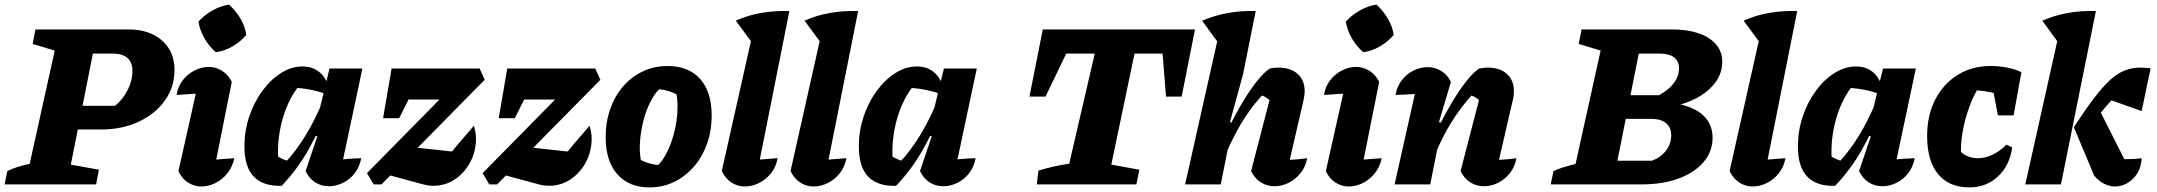

<svg xmlns="http://www.w3.org/2000/svg" viewBox="-46 -802 9382 835"><path d="M-26 0 -14 -58Q6 -68 29 -75.5Q52 -83 83 -89L192 -582L96 -611L108 -674H513Q604 -674 658.5 -626Q713 -578 713 -498Q713 -424 671.5 -365.5Q630 -307 558 -273Q486 -239 395 -239H202L223 -342H455Q490 -372 510 -412Q530 -452 530 -494Q530 -531 508 -550Q486 -569 444 -569H358L262 -86L384 -64L372 0Z M880 -36 849 -104Q883 -107 913 -109.5Q943 -112 973 -114Q965 -76 943 -48.5Q921 -21 891 -6Q861 9 829 9Q799 9 772 -8Q745 -25 730 -58L822 -468L843 -397Q808 -395 779.5 -393Q751 -391 722 -389Q728 -427 749.5 -454Q771 -481 801 -496Q831 -511 862 -511Q892 -511 919 -494.5Q946 -478 962 -446ZM950 -782Q979 -756 999.5 -721.5Q1020 -687 1025 -650Q1002 -622 966.5 -601Q931 -580 893 -575Q865 -598 844 -634Q823 -670 817 -708Q842 -736 877 -756Q912 -776 950 -782Z M1179 6Q1100 9 1058.5 -33Q1017 -75 1017 -166Q1017 -232 1037.5 -294Q1058 -356 1094 -405.5Q1130 -455 1175.5 -484Q1221 -513 1270 -513Q1310 -513 1338.5 -492Q1367 -471 1380 -433L1379 -390Q1308 -419 1215 -421L1263 -439Q1238 -411 1218 -373Q1198 -335 1185 -291.5Q1172 -248 1166.5 -202Q1161 -156 1164 -110L1152 -128Q1167 -118 1183 -110.5Q1199 -103 1217 -100L1196 -97Q1242 -146 1283 -213Q1324 -280 1360 -367L1385 -342Q1345 -239 1296 -152Q1247 -65 1179 6ZM1430 -33 1403 -104Q1432 -108 1462.5 -110.5Q1493 -113 1525 -114Q1518 -76 1496.5 -48.5Q1475 -21 1445 -6.5Q1415 8 1384 8Q1352 8 1325.5 -8.5Q1299 -25 1283 -58L1334 -209L1317 -215L1387 -504H1530Z M1579 0 1550 -49 1998 -504H2040L2062 -455L1613 0ZM1784 -3 1621 -47 1728 -164 1957 -139 1884 -99Q1914 -137 1946.5 -175.5Q1979 -214 2015 -255Q2019 -241 2021.5 -227.5Q2024 -214 2024 -200Q2024 -144 1999.5 -97.5Q1975 -51 1933 -22.5Q1891 6 1838 6Q1814 6 1784 -3ZM1620 -288 1657 -504H1798L1690 -288ZM1704 -369 1657 -504H2040L1904 -369Z M2082 0 2053 -49 2501 -504H2543L2565 -455L2116 0ZM2287 -3 2124 -47 2231 -164 2460 -139 2387 -99Q2417 -137 2449.5 -175.5Q2482 -214 2518 -255Q2522 -241 2524.5 -227.5Q2527 -214 2527 -200Q2527 -144 2502.5 -97.5Q2478 -51 2436 -22.5Q2394 6 2341 6Q2317 6 2287 -3ZM2123 -288 2160 -504H2301L2193 -288ZM2207 -369 2160 -504H2543L2407 -369Z M2778 13Q2689 13 2638.5 -44.5Q2588 -102 2588 -205Q2588 -272 2608 -328.5Q2628 -385 2664.5 -427Q2701 -469 2750.5 -492Q2800 -515 2858 -515Q2948 -515 2998.5 -459Q3049 -403 3049 -300Q3049 -233 3028.5 -176Q3008 -119 2971.5 -77Q2935 -35 2886 -11Q2837 13 2778 13ZM2816 -84Q2836 -103 2854 -138.5Q2872 -174 2884 -218Q2896 -262 2899.5 -308Q2903 -354 2896 -392Q2878 -401 2859.5 -406.5Q2841 -412 2821 -414Q2800 -394 2782 -358Q2764 -322 2752.5 -278Q2741 -234 2737.5 -189Q2734 -144 2741 -106Q2758 -97 2776 -92Q2794 -87 2816 -84Z M3230 -609 3154 -712Q3207 -736 3266 -746Q3325 -756 3387 -754ZM3244 -36 3212 -104Q3247 -107 3277 -109.5Q3307 -112 3336 -114Q3329 -76 3307 -48.5Q3285 -21 3255 -6Q3225 9 3193 9Q3162 9 3135.5 -8Q3109 -25 3093 -58L3239 -709L3387 -754Z M3529 -609 3453 -712Q3506 -736 3565 -746Q3624 -756 3686 -754ZM3543 -36 3511 -104Q3546 -107 3576 -109.5Q3606 -112 3635 -114Q3628 -76 3606 -48.5Q3584 -21 3554 -6Q3524 9 3492 9Q3461 9 3434.5 -8Q3408 -25 3392 -58L3538 -709L3686 -754Z M3851 6Q3772 9 3730.5 -33Q3689 -75 3689 -166Q3689 -232 3709.5 -294Q3730 -356 3766 -405.5Q3802 -455 3847.5 -484Q3893 -513 3942 -513Q3982 -513 4010.5 -492Q4039 -471 4052 -433L4051 -390Q3980 -419 3887 -421L3935 -439Q3910 -411 3890 -373Q3870 -335 3857 -291.5Q3844 -248 3838.5 -202Q3833 -156 3836 -110L3824 -128Q3839 -118 3855 -110.5Q3871 -103 3889 -100L3868 -97Q3914 -146 3955 -213Q3996 -280 4032 -367L4057 -342Q4017 -239 3968 -152Q3919 -65 3851 6ZM4102 -33 4075 -104Q4104 -108 4134.5 -110.5Q4165 -113 4197 -114Q4190 -76 4168.5 -48.5Q4147 -21 4117 -6.5Q4087 8 4056 8Q4024 8 3997.5 -8.5Q3971 -25 3955 -58L4006 -209L3989 -215L4059 -504H4202Z M5151 -674 5093 -382H5025L5010 -569H4888L4787 -86L4909 -64L4896 0H4463L4470 -60Q4503 -70 4535.5 -77.5Q4568 -85 4604 -90L4715 -569H4591L4501 -382H4431L4489 -674Z M5263 -76 5250 -135Q5274 -197 5302.5 -255Q5331 -313 5361 -362.5Q5391 -412 5420.5 -449Q5450 -486 5476 -504Q5486 -506 5495.5 -507Q5505 -508 5513 -508Q5567 -508 5597.5 -480.5Q5628 -453 5628 -405Q5628 -396 5626.5 -386.5Q5625 -377 5623 -366L5563 -107Q5589 -108 5605 -110Q5621 -112 5639 -114Q5632 -76 5609.5 -48.5Q5587 -21 5557.5 -6.5Q5528 8 5497 8Q5465 8 5438 -8.5Q5411 -25 5395 -58L5478 -378L5489 -354Q5474 -369 5460 -378Q5446 -387 5427 -392L5455 -400Q5397 -341 5349.5 -261Q5302 -181 5263 -76ZM5108 0 5267 -709 5415 -754 5360 -479 5303 -271 5316 -266 5263 0ZM5257 -609 5182 -712Q5239 -736 5296.5 -746Q5354 -756 5415 -754Z M5870 -36 5839 -104Q5873 -107 5903 -109.5Q5933 -112 5963 -114Q5955 -76 5933 -48.5Q5911 -21 5881 -6Q5851 9 5819 9Q5789 9 5762 -8Q5735 -25 5720 -58L5812 -468L5833 -397Q5798 -395 5769.5 -393Q5741 -391 5712 -389Q5718 -427 5739.5 -454Q5761 -481 5791 -496Q5821 -511 5852 -511Q5882 -511 5909 -494.5Q5936 -478 5952 -446ZM5940 -782Q5969 -756 5989.5 -721.5Q6010 -687 6015 -650Q5992 -622 5956.5 -601Q5921 -580 5883 -575Q5855 -598 5834 -634Q5813 -670 5807 -708Q5832 -736 5867 -756Q5902 -776 5940 -782Z M6306 -58 6389 -378 6400 -354Q6385 -369 6371 -378Q6357 -387 6337 -392L6366 -400Q6309 -341 6260.5 -261Q6212 -181 6174 -76L6161 -135Q6184 -197 6213 -255Q6242 -313 6272 -362.5Q6302 -412 6331 -449Q6360 -486 6387 -504Q6397 -506 6406 -507Q6415 -508 6424 -508Q6477 -508 6507.5 -480.5Q6538 -453 6538 -405Q6538 -396 6537 -386.5Q6536 -377 6533 -366L6473 -107Q6500 -108 6516 -110Q6532 -112 6549 -114Q6542 -76 6520 -48.5Q6498 -21 6468.5 -6.5Q6439 8 6407 8Q6376 8 6349 -8.5Q6322 -25 6306 -58ZM6019 0 6124 -468 6145 -397Q6122 -394 6096.5 -392.5Q6071 -391 6023 -389Q6030 -427 6051 -454Q6072 -481 6102 -495.5Q6132 -510 6163 -510Q6194 -510 6221 -494Q6248 -478 6264 -446L6212 -271L6227 -266L6174 0Z M6698 0 6710 -58Q6727 -66 6748.5 -73Q6770 -80 6806 -89L6915 -582L6820 -611L6832 -674H7228Q7292 -674 7340.5 -657.5Q7389 -641 7416.5 -609.5Q7444 -578 7444 -533Q7444 -483 7412.5 -441.5Q7381 -400 7325.5 -372Q7270 -344 7200 -336L7205 -357Q7304 -347 7353 -307.5Q7402 -268 7402 -203Q7402 -144 7363.5 -98Q7325 -52 7255 -26Q7185 0 7091 0ZM6988 -103H7138Q7176 -117 7199 -146.5Q7222 -176 7222 -213Q7222 -248 7199.5 -266.5Q7177 -285 7136 -285H6930L6950 -388H7169Q7210 -410 7233 -440Q7256 -470 7256 -505Q7256 -536 7234.5 -552.5Q7213 -569 7171 -569H7081Z M7613 -609 7537 -712Q7590 -736 7649 -746Q7708 -756 7770 -754ZM7627 -36 7595 -104Q7630 -107 7660 -109.5Q7690 -112 7719 -114Q7712 -76 7690 -48.5Q7668 -21 7638 -6Q7608 9 7576 9Q7545 9 7518.5 -8Q7492 -25 7476 -58L7622 -709L7770 -754Z M7935 6Q7856 9 7814.5 -33Q7773 -75 7773 -166Q7773 -232 7793.5 -294Q7814 -356 7850 -405.5Q7886 -455 7931.5 -484Q7977 -513 8026 -513Q8066 -513 8094.5 -492Q8123 -471 8136 -433L8135 -390Q8064 -419 7971 -421L8019 -439Q7994 -411 7974 -373Q7954 -335 7941 -291.5Q7928 -248 7922.5 -202Q7917 -156 7920 -110L7908 -128Q7923 -118 7939 -110.5Q7955 -103 7973 -100L7952 -97Q7998 -146 8039 -213Q8080 -280 8116 -367L8141 -342Q8101 -239 8052 -152Q8003 -65 7935 6ZM8186 -33 8159 -104Q8188 -108 8218.5 -110.5Q8249 -113 8281 -114Q8274 -76 8252.5 -48.5Q8231 -21 8201 -6.5Q8171 8 8140 8Q8108 8 8081.5 -8.5Q8055 -25 8039 -58L8090 -209L8073 -215L8143 -504H8286Z M8519 13Q8430 13 8382.5 -45Q8335 -103 8335 -210Q8335 -300 8370 -368.5Q8405 -437 8467.5 -476Q8530 -515 8611 -515Q8648 -515 8683.5 -508Q8719 -501 8745 -488L8693 -375Q8612 -411 8503 -411L8579 -449Q8550 -414 8528.5 -362.5Q8507 -311 8494.5 -254.5Q8482 -198 8482 -148Q8482 -137 8484.5 -125.5Q8487 -114 8491 -105L8471 -153Q8486 -134 8508 -124Q8530 -114 8555 -114Q8587 -114 8619 -129Q8651 -144 8680 -173L8705 -161Q8694 -82 8643 -34.5Q8592 13 8519 13ZM8643 -300 8607 -488H8745L8711 -300Z M8762 0 8920 -709 9069 -754 8917 0ZM9061 -39 8973 -249 9081 -331 9220 -55 9154 -107Q9168 -108 9179 -109Q9190 -110 9212 -110Q9225 -110 9238.5 -111Q9252 -112 9268 -114Q9266 -75 9249 -48Q9232 -21 9206.5 -6Q9181 9 9152 9Q9129 9 9104.5 -3Q9080 -15 9061 -39ZM8973 -249Q9022 -324 9060 -374Q9098 -424 9130 -453.5Q9162 -483 9194.5 -495.5Q9227 -508 9263 -508Q9274 -508 9284.5 -507Q9295 -506 9307 -505L9268 -319L9099 -379L9186 -414Q9161 -392 9137.5 -366.5Q9114 -341 9089 -310.5Q9064 -280 9036 -241ZM8911 -609 8836 -712Q8888 -735 8945.5 -745.5Q9003 -756 9069 -754Z"/></svg>

Font: Piazzolla Thin Black
Style: Italic
Weight: 900
Italic angle: -11.3°
Version: Version 2.005